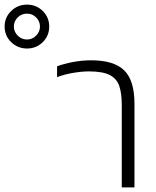

<svg xmlns="http://www.w3.org/2000/svg" viewBox="-222 -811 677 831"><path d="M-105 -601Q-145 -601 -173.5 -628.5Q-202 -656 -202 -696Q-202 -736 -173.5 -763.5Q-145 -791 -105 -791Q-65 -791 -37 -763.5Q-9 -736 -9 -696Q-9 -656 -37 -628.5Q-65 -601 -105 -601ZM-105 -640Q-82 -640 -65.5 -657Q-49 -674 -49 -696Q-49 -719 -65.5 -735.5Q-82 -752 -105 -752Q-129 -752 -145.5 -735.5Q-162 -719 -162 -696Q-162 -674 -145.5 -657Q-129 -640 -105 -640ZM305 0V-357Q305 -406 294.5 -438Q284 -470 253.5 -486Q223 -502 163 -502Q132 -502 94 -495.5Q56 -489 25 -477V-524Q54 -535 93.5 -542.5Q133 -550 173 -550Q271 -550 315.5 -506.5Q360 -463 360 -362V0Z"/></svg>

Font: Kanit ExtraLight
Style: Regular
Weight: 275
Designer: Katatrad Team
Foundry: CadsonDemak
Version: Version 2.000; ttfautohint (v1.8.3)